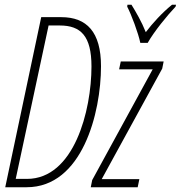

<svg xmlns="http://www.w3.org/2000/svg" viewBox="-20 -786 759 806"><path d="M569 -606H600C627 -654 682 -721 717 -758L719 -766H702C660 -732 621 -689 592 -651C575 -694 550 -737 532 -766H515L514 -758C531 -726 561 -646 569 -606ZM2 0H92C325 0 404 -312 404 -508C404 -652 344 -714 237 -714H153ZM93 -35H46L184 -679H231C319 -679 364 -635 364 -507C364 -322 291 -35 93 -35ZM361 0H558L565 -34H407L661 -498L667 -528H487L480 -495H621L367 -30Z"/></svg>

Font: Noto Sans ExtraCondensed ExtraLight
Style: Italic
Weight: 200
Width: 2
Italic angle: -12°
Designer: Monotype Design Team
Foundry: Monotype Imaging Inc.
Version: Version 2.013